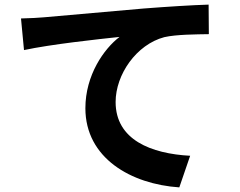

<svg xmlns="http://www.w3.org/2000/svg" viewBox="-20 -768 1040 832"><path d="M71 -688 84 -551C200 -576 404 -598 498 -608C431 -557 350 -443 350 -299C350 -83 548 30 757 44L804 -93C635 -102 481 -162 481 -326C481 -445 571 -575 692 -607C745 -619 831 -619 885 -620L884 -748C814 -746 704 -739 601 -731C418 -715 253 -700 170 -693C150 -691 111 -689 71 -688Z"/></svg>

Font: Noto Sans HK
Style: Bold
Weight: 700
Designer: Ryoko NISHIZUKA 西塚涼子 (kana, bopomofo & ideographs); Paul D. Hunt (Latin, Greek & Cyrillic); Sandoll Communications 산돌커뮤니
Foundry: Adobe
Version: Version 2.002;hotconv 1.0.116;makeotfexe 2.5.65601